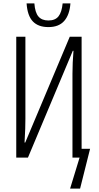

<svg xmlns="http://www.w3.org/2000/svg" viewBox="-20 -931 586 1134"><path d="M266 -771Q206 -771 174 -804.5Q142 -838 137 -911H183Q187 -857 207 -833.5Q227 -810 266 -810Q306 -810 325.5 -834.5Q345 -859 350 -911H396Q391 -843 359 -807Q327 -771 266 -771ZM394 183 450 0H408V-495Q408 -526 409.5 -561Q411 -596 414 -631H410L145 0H76V-714H130V-229Q130 -203 129 -170.5Q128 -138 125 -89H129L392 -714H462V-52H512L453 183Z"/></svg>

Font: Noto Sans ExtraCondensed Light
Style: Regular
Weight: 300
Width: 2
Designer: Monotype Design Team
Foundry: Monotype Imaging Inc.
Version: Version 2.013; ttfautohint (v1.8.4.7-5d5b)